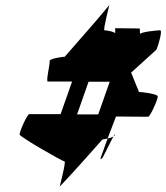

<svg xmlns="http://www.w3.org/2000/svg" viewBox="-20 -728 636 735"><path d="M55 -213C57 -203 220 -110 227 -110C234 -110 206 -6 209 -14C264 -72 318 -133 372 -194C374 -194 384 -196 392 -198L424 -282L547 -281C555 -281 585 -349 584 -359C583 -369 520 -376 512 -376L482 -450L579 -538C583 -546 604 -612 593 -612C582 -612 521 -606 516 -598L515 -619L421 -620V-600C419 -607 386 -612 380 -612C373 -612 401 -715 398 -708C343 -641 284 -576 228 -511C223 -511 168 -504 170 -494C172 -484 155 -416 163 -416H256L212 -291H92C84 -291 54 -223 55 -213ZM275 -290 319 -415H400L356 -290ZM364 -120H369C373 -120 401 -183 414 -205C409 -202 400 -200 392 -198ZM414 -205C416 -207 421 -210 420 -212C419 -214 417 -211 414 -205Z"/></svg>

Font: Ampere
Style: SCSuCndIta
Weight: 400
Version: Version 1